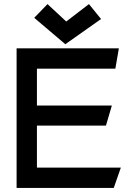

<svg xmlns="http://www.w3.org/2000/svg" viewBox="-20 -917 677 937"><path d="M414.1 -897 303.2 -812 211.9 -897 147 -830.1 298.8 -701.2 473.1 -824.2ZM160.2 -99.1V-304.2H497.1L525.9 -401.9H160.2V-582H543L560.1 -681.2H61V0H535.2L569.8 -99.1Z"/></svg>

Font: Comic Neue Angular
Style: Bold
Weight: 700
Designer: Craig Rozynski
Foundry: Craig Rozynski
Version: Version 2.003